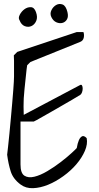

<svg xmlns="http://www.w3.org/2000/svg" viewBox="-20 -961 506 983"><path d="M85 -16.6Q46.9 -44.9 34.7 -84Q22.5 -123 16.6 -168.9Q18.6 -182.6 21.5 -211.9Q24.4 -241.2 28.3 -277.8Q32.2 -314.5 35.6 -355.5Q39.1 -396.5 42.5 -433.1Q45.9 -469.7 47.9 -499Q49.8 -528.3 50.8 -542Q51.8 -549.8 51.8 -569.3V-650.4Q51.8 -669.9 50.8 -677.7L68.4 -695.3L373 -796.9H407.2Q412.1 -783.2 408.7 -767.6Q405.3 -752 389.6 -746.1L135.7 -643.6L119.1 -627Q118.2 -626 116.2 -606.4Q114.3 -586.9 111.3 -560.1Q108.4 -533.2 105.5 -504.9Q102.5 -476.6 101.6 -458Q101.6 -453.1 101.1 -440.9Q100.6 -428.7 100.6 -415.5Q100.6 -402.3 101.1 -390.1Q101.6 -377.9 101.6 -373L389.6 -525.4Q396.5 -529.3 399.9 -523.4Q403.3 -517.6 403.3 -507.8Q403.3 -498 399.9 -488.3Q396.5 -478.5 389.6 -474.6Q373 -463.9 349.1 -450.2Q325.2 -436.5 299.3 -421.4Q273.4 -406.2 247.6 -391.6Q221.7 -377 201.2 -365.2Q180.7 -353.5 167.5 -346.2Q154.3 -338.9 153.3 -338.9H85V-119.1Q85 -74.2 105 -61.5Q125 -48.8 155.8 -56.2Q186.5 -63.5 222.7 -85Q258.8 -106.4 290.5 -130.9Q322.3 -155.3 345.2 -176.3Q368.2 -197.3 373 -203.1Q377 -227.5 383.8 -243.2Q389.6 -256.8 399.4 -262.7Q409.2 -268.6 423.8 -253.9Q429.7 -223.6 414.6 -188.5Q399.4 -153.3 371.1 -120.1Q342.8 -86.9 304.2 -59.1Q265.6 -31.2 226.1 -15.1Q186.5 1 149.4 2.4Q112.3 3.9 85 -16.6ZM80.1 -857.4Q72.3 -868.2 81.1 -885.3Q89.8 -902.3 105 -913.6Q120.1 -924.8 137.7 -924.3Q155.3 -923.8 164.1 -899.4Q173.8 -873 165.5 -854Q157.2 -835 141.1 -827.6Q125 -820.3 106.9 -827.1Q88.9 -834 80.1 -857.4ZM243.2 -873Q234.4 -890.6 243.2 -908.7Q252 -926.8 267.6 -935.5Q283.2 -944.3 300.3 -938Q317.4 -931.6 325.2 -899.4Q331.1 -876 322.8 -861.8Q314.5 -847.7 299.8 -843.8Q285.2 -839.8 269 -846.7Q252.9 -853.5 243.2 -873Z"/></svg>

Font: Over the Rainbow
Style: Regular
Weight: 400
Designer: Kimberly Geswein
Foundry: Kimberly Geswein
Version: Version 1.002 2010